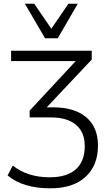

<svg xmlns="http://www.w3.org/2000/svg" viewBox="-20 -809 577 1021"><path d="M248 192.4Q101.6 192.4 20.5 124L47.9 71.3Q126 133.8 244.1 133.8Q335.9 133.8 383.3 91.3Q430.7 48.8 430.7 -32.2Q430.7 -106.4 383.8 -145.5Q336.9 -184.6 251 -184.6H137.7V-220.7L382.8 -484.4H39.1V-539.1H467.8V-492.2L228.5 -238.3H261.7Q376 -238.3 438.5 -185.5Q501 -132.8 501 -35.2Q501 71.3 434.6 131.8Q368.2 192.4 248 192.4ZM112.3 -789.1H162.1L252.9 -656.2L343.8 -789.1H393.6L287.1 -605.5H219.7Z"/></svg>

Font: Min Sans Light
Style: Regular
Weight: 300
Designer: Jinseong-Kim, NotoSansCJK, Nunito
Foundry: Jinseong-Kim
Version: Version 1.400;Glyphs 3.1.2 (3151)